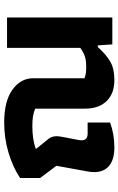

<svg xmlns="http://www.w3.org/2000/svg" viewBox="160 -730 580 941"><g transform="rotate(-90 450.5 -260.0)"><path d="M77 -89Q77 -104 80 -120L108 -274L48 -354V-452Q102 -488 173 -509Q244 -530 320 -530Q425 -530 481 -489.5Q537 -449 537 -388V-136Q553 -131 563.5 -129.5Q574 -128 591 -128Q623 -128 642.5 -134Q662 -140 686 -157V-516H835V0H703L698 -71H690Q652 -29 617.5 -9.5Q583 10 528 10Q462 10 425 -28Q388 -66 388 -134V-378Q369 -386 349.5 -389Q330 -392 301 -392Q241 -392 192 -376V-372L234 -320Q253 -300 253 -274Q253 -261 248 -236L234 -164Q233 -159 233 -150Q233 -121 266 -121H320V-11Q263 10 198 10Q139 10 108 -15.5Q77 -41 77 -89Z"/></g></svg>

Font: Athiti
Style: Bold
Weight: 700
Designer: CadsonDemak Team
Foundry: CadsonDemak
Version: Version 1.033